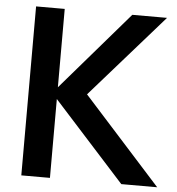

<svg xmlns="http://www.w3.org/2000/svg" viewBox="-53 -800 782 849"><g transform="rotate(5 338.0 -375.0)"><path d="M72.9 0H200V-350L516.7 0H676L331.2 -382.3L654.2 -750H500L200 -402.1V-750H72.9Z"/></g></svg>

Font: Manrope3 Bold
Style: Regular
Weight: 700
Designer: Mikhail Sharanda
Foundry: Mikhail Sharanda
Version: Version 3.000;PS 003.000;hotconv 1.0.88;makeotf.lib2.5.64775